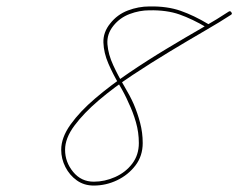

<svg xmlns="http://www.w3.org/2000/svg" viewBox="-20 -568 740 596"><path d="M630 -485Q626 -480 621 -483Q577 -509 537.5 -523Q498 -537 444 -536Q413 -536 382.5 -524.5Q352 -513 332 -488Q311 -462 313.5 -430.5Q316 -399 331.5 -365.5Q347 -332 365.5 -301Q384 -270 395 -245Q407 -217 415 -186.5Q423 -156 423 -124Q423 -84 400.5 -54.5Q378 -25 343.5 -8.5Q309 8 271 8Q241 8 218.5 -8Q196 -24 183 -49.5Q170 -75 170 -103Q170 -141 199 -181.5Q228 -222 275.5 -262.5Q323 -303 380.5 -342Q438 -381 497 -416.5Q556 -452 606.5 -481Q657 -510 690 -532Q695 -535 698 -530Q702 -525 697 -522Q665 -501 615 -472Q565 -443 507 -408Q449 -373 391.5 -335Q334 -297 287 -257Q240 -217 211 -178Q182 -139 182 -103Q182 -65 207 -34.5Q232 -4 271 -4Q305 -4 337.5 -18.5Q370 -33 390.5 -60Q411 -87 411 -124Q411 -157 402 -188.5Q393 -220 379 -249Q368 -275 349.5 -306Q331 -337 316.5 -370.5Q302 -404 301 -436Q300 -468 322 -495Q344 -523 377 -535.5Q410 -548 444 -548Q499 -549 540.5 -534.5Q582 -520 627 -493Q633 -490 630 -485Z"/></svg>

Font: FRB American Cursive Guidelines Thin
Style: Italic
Weight: 100
Italic angle: -25°
Version: Version 2.0;Modular Font Editor K font №1